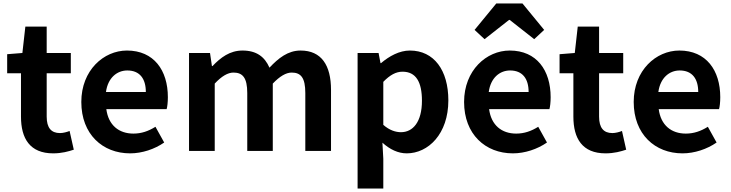

<svg xmlns="http://www.w3.org/2000/svg" viewBox="-20 -863 4181 1098"><path d="M284 14C333 14 372 3 402 -7L378 -114C363 -108 341 -102 323 -102C273 -102 247 -132 247 -196V-444H385V-560H247V-711H125L108 -560L21 -553V-444H100V-196C100 -71 151 14 284 14Z M724 14C793 14 864 -10 919 -48L869 -138C829 -113 789 -99 743 -99C660 -99 600 -147 588 -239H933C937 -252 940 -279 940 -307C940 -461 860 -574 706 -574C573 -574 445 -461 445 -280C445 -95 567 14 724 14ZM586 -337C597 -418 649 -460 708 -460C780 -460 814 -412 814 -337Z M1061 0H1208V-385C1247 -427 1283 -448 1315 -448C1368 -448 1394 -418 1394 -331V0H1540V-385C1580 -427 1616 -448 1648 -448C1701 -448 1726 -418 1726 -331V0H1873V-349C1873 -490 1818 -574 1699 -574C1626 -574 1572 -530 1521 -476C1494 -538 1447 -574 1367 -574C1294 -574 1242 -534 1195 -485H1192L1181 -560H1061Z M2025 215H2172V45L2167 -47C2210 -8 2257 14 2306 14C2429 14 2544 -97 2544 -289C2544 -461 2462 -574 2324 -574C2264 -574 2206 -542 2159 -502H2156L2145 -560H2025ZM2273 -107C2243 -107 2207 -118 2172 -149V-395C2210 -434 2244 -453 2282 -453C2359 -453 2393 -394 2393 -287C2393 -165 2341 -107 2273 -107Z M2913 14C2982 14 3053 -10 3108 -48L3058 -138C3018 -113 2978 -99 2932 -99C2849 -99 2789 -147 2777 -239H3122C3126 -252 3129 -279 3129 -307C3129 -461 3049 -574 2895 -574C2762 -574 2634 -461 2634 -280C2634 -95 2756 14 2913 14ZM2775 -337C2786 -418 2838 -460 2897 -460C2969 -460 3003 -412 3003 -337ZM2694 -692 2751 -639 2891 -749H2895L3035 -639L3092 -692L2968 -843H2818Z M3443 14C3492 14 3531 3 3561 -7L3537 -114C3522 -108 3500 -102 3482 -102C3432 -102 3406 -132 3406 -196V-444H3544V-560H3406V-711H3284L3267 -560L3180 -553V-444H3259V-196C3259 -71 3310 14 3443 14Z M3883 14C3952 14 4023 -10 4078 -48L4028 -138C3988 -113 3948 -99 3902 -99C3819 -99 3759 -147 3747 -239H4092C4096 -252 4099 -279 4099 -307C4099 -461 4019 -574 3865 -574C3732 -574 3604 -461 3604 -280C3604 -95 3726 14 3883 14ZM3745 -337C3756 -418 3808 -460 3867 -460C3939 -460 3973 -412 3973 -337Z"/></svg>

Font: Source Han Sans CN
Style: Bold
Weight: 700
Designer: Ryoko NISHIZUKA 西塚涼子 (kana, bopomofo & ideographs); Paul D. Hunt (Latin, Greek & Cyrillic); Sandoll Communications 산돌커뮤니
Foundry: Adobe
Version: Version 2.001;hotconv 1.0.107;makeotfexe 2.5.65593